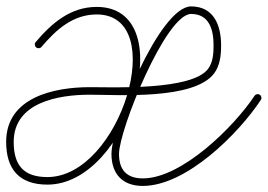

<svg xmlns="http://www.w3.org/2000/svg" viewBox="-21 -576 852 611"><path d="M110.9 -426.6C110.9 -426.6 110.9 -426.6 110.9 -426.6C157.3 -481.3 210.8 -530 286.8 -530C519.9 -530 362.3 -12.5 129.8 -12.5C53.6 -12.5 22.6 -50.7 22.6 -124.5C22.6 -250.8 165.9 -274.6 264.5 -274.6C355.3 -274.6 596.1 -257.5 660.2 -342.2C679.6 -367.8 682.6 -401.1 682.6 -432.1C682.6 -495 659.6 -555.6 587.1 -555.6C487 -555.6 333.7 -176.7 333.7 -86.1C333.7 -23.1 368.2 15.7 433.4 15.7C572.2 15.7 738.1 -150.7 809 -257.9C812.7 -263.4 811.1 -270.8 805.6 -274.5C800.1 -278.1 792.6 -276.6 789 -271.1C789 -271.1 789 -271.1 789 -271.1C724.9 -174.2 558.5 -8.3 433.4 -8.3C381.5 -8.3 357.7 -36.2 357.7 -86.1C357.7 -162.7 506.6 -531.6 587.1 -531.6C645.2 -531.6 658.6 -481.2 658.6 -432.1C658.6 -406.7 657 -377.7 641.1 -356.7C588.7 -287.6 339.3 -298.6 264.6 -298.6C151.1 -298.6 -1.4 -266.5 -1.4 -124.5C-1.4 -37.5 40.4 11.5 129.8 11.5C391.2 11.5 557.6 -554 286.8 -554C203.1 -554 143.9 -502.5 92.6 -442.2C88.3 -437.1 88.9 -429.6 94 -425.3C99 -421 106.6 -421.6 110.9 -426.6Z"/></svg>

Font: FRB American Cursive Guidelines Arrows Light
Style: Italic
Weight: 300
Italic angle: -25°
Version: Version 2.0;Modular Font Editor K font №1